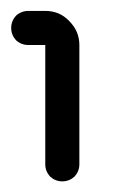

<svg xmlns="http://www.w3.org/2000/svg" viewBox="-208 -645 228 352"><path d="M-93.8 -312.5Q-106.4 -312.5 -116.2 -321.3Q-125 -331.1 -125 -343.8Q-125 -417 -125 -562.5Q-132.8 -562.5 -156.2 -562.5Q-168.9 -562.5 -178.7 -571.3Q-187.5 -581.1 -187.5 -593.8Q-187.5 -606.4 -178.7 -616.2Q-168.9 -625 -156.2 -625Q-145.5 -625 -125 -625Q-98.6 -625 -81.1 -606.4Q-62.5 -587.9 -62.5 -562.5Q-62.5 -489.3 -62.5 -343.8Q-62.5 -331.1 -71.3 -321.3Q-81.1 -312.5 -93.8 -312.5Z"/></svg>

Font: conwrite
Style: Regular
Weight: 400
Designer: Willllllliam
Version: 1.0